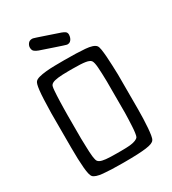

<svg xmlns="http://www.w3.org/2000/svg" viewBox="-197 -911 918 1026"><g transform="rotate(-30 262.5 -398.0)"><path d="M56 -412Q57 -461 58.5 -494.5Q60 -528 62.5 -549Q65 -570 68 -581Q71 -592 75 -597Q82 -606 100.5 -611Q119 -616 144 -618.5Q169 -621 198.5 -621.5Q228 -622 258 -622Q336 -622 385.5 -618Q435 -614 449 -597Q455 -590 458 -570.5Q461 -551 463 -525Q465 -499 466 -469.5Q467 -440 468 -412V-199Q468 -170 467 -140.5Q466 -111 464 -85.5Q462 -60 459 -41.5Q456 -23 451 -16Q446 -8 433.5 -3Q421 2 399 5Q377 8 344 9.5Q311 11 265 11H253Q179 11 133.5 6.5Q88 2 75 -13Q65 -24 60.5 -73Q56 -122 56 -199ZM126 -215Q127 -195 127.5 -162.5Q128 -130 131 -102Q133 -87 136 -77Q139 -67 150.5 -61Q162 -55 186 -52.5Q210 -50 255 -50H279Q292 -50 308.5 -50.5Q325 -51 340.5 -53Q356 -55 368.5 -60Q381 -65 386 -73Q389 -79 391.5 -96.5Q394 -114 395 -135.5Q396 -157 397 -179Q398 -201 398 -215V-410Q397 -464 394.5 -497.5Q392 -531 384 -542Q376 -552 351.5 -556Q327 -560 273 -560H251Q207 -560 183 -557Q159 -554 148 -548Q137 -542 134.5 -532.5Q132 -523 131 -509Q130 -496 129 -478Q128 -460 127.5 -439.5Q127 -419 126.5 -397.5Q126 -376 126 -357ZM132 -772Q132 -784 140.5 -795.5Q149 -807 166 -807Q169 -807 172.5 -806Q176 -805 190.5 -800.5Q205 -796 235 -785.5Q265 -775 319 -757Q330 -753 339 -747Q348 -741 348 -727Q348 -723 346.5 -716Q345 -709 341.5 -702.5Q338 -696 332 -691Q326 -686 316 -686H315Q313 -686 309 -687Q305 -688 291 -692.5Q277 -697 247.5 -707Q218 -717 165 -735Q151 -740 141.5 -747.5Q132 -755 132 -772Z"/></g></svg>

Font: CMU Typewriter Custom
Style: Regular
Weight: 500
Monospace: yes
Version: Version 0.7.0